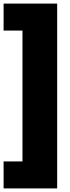

<svg xmlns="http://www.w3.org/2000/svg" viewBox="-35 -828 392 1068"><path d="M-15 220V70H90V-658H-15V-808H283V220Z"/></svg>

Font: Encode Sans Condensed Black
Style: Regular
Weight: 900
Width: 3
Designer: Multiple Designers
Foundry: Impallari Type
Version: Version 3.000; ttfautohint (v1.8.3) -l 8 -r 50 -G 200 -x 14 